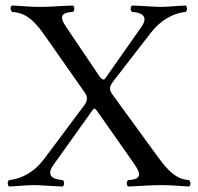

<svg xmlns="http://www.w3.org/2000/svg" viewBox="-20 -670 717 695"><path d="M551.5 -102 398.5 -312C388.7 -325.4 378.5 -338.3 378.5 -346C378.5 -355 378 -360.1 389.5 -375L526.5 -552C561.2 -596.9 607.8 -622.7 652.5 -627C658.5 -633 658.5 -644 652.5 -650C622.5 -649 585.5 -645 562.5 -645C539.5 -645 497.5 -649 457.5 -650C451.5 -644 451.5 -633 457.5 -627C501.8 -624 515 -605.4 491.5 -572L368.5 -397C359 -383.4 358.5 -382 354.5 -382C351.5 -382 346.2 -384.5 338.5 -396L228 -559.8C199.8 -599.8 188.5 -624 244.5 -627C250.5 -633 250.5 -644 244.5 -650C204.5 -649 164.5 -645 124.5 -645C85.5 -645 52.5 -649 22.5 -650C16.5 -644 17.5 -633 23.5 -627C65.5 -624 97 -605.7 138.2 -547L280.5 -344C292.8 -326.5 294.5 -324 294.5 -314C294.5 -308 293.3 -300.1 286.5 -291L138.5 -93C104.2 -47.1 57.2 -22.3 12.5 -18C6.5 -12 6.5 -1 12.5 5C42.5 4 79.5 0 102.5 0C125.5 0 167.5 4 207.5 5C213.5 -1 213.5 -12 207.5 -18C163.2 -21 149.3 -39 173.5 -73L305.5 -258C313 -268.4 318.5 -277 321.5 -277C325.5 -277 329.2 -271.4 336.5 -261L460 -85.2C488.3 -44.9 499.5 -21 443.5 -18C437.5 -12 437.5 -1 443.5 5C483.5 4 523.5 0 563.5 0C602.5 0 635.5 4 665.5 5C671.5 -1 670.5 -12 664.5 -18C622.5 -21 593.9 -43.7 551.5 -102Z"/></svg>

Font: Libertinus Serif Display
Style: Regular
Weight: 400
Designer: Philipp H. Poll
Foundry: Khaled Hosny
Version: Version 6.1